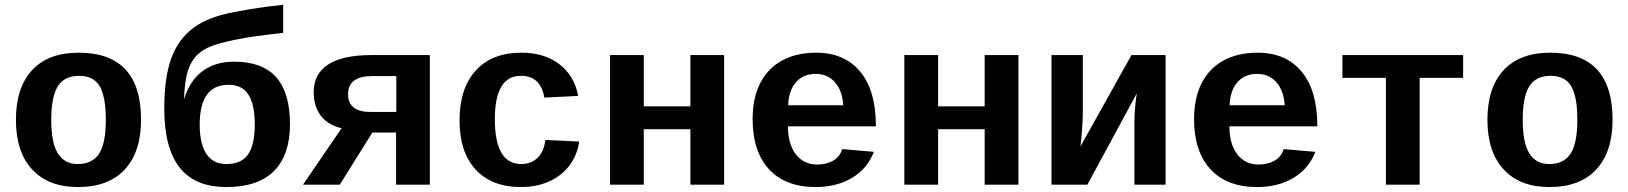

<svg xmlns="http://www.w3.org/2000/svg" viewBox="-20 -753 6641 783"><path d="M555.2 -264.6Q555.2 -133.3 488.8 -61.8Q422.4 9.8 297.9 9.8Q177.7 9.8 111.3 -61.8Q44.9 -133.3 44.9 -264.6Q44.9 -395.5 110.8 -466.8Q176.8 -538.1 300.8 -538.1Q555.2 -538.1 555.2 -264.6ZM411.6 -264.6Q411.6 -358.4 386.7 -401.1Q361.8 -443.8 302.7 -443.8Q242.2 -443.8 215.6 -400.9Q189 -357.9 189 -264.6Q189 -170.4 216.1 -127.2Q243.2 -84 296.4 -84Q356.9 -84 384.3 -126.7Q411.6 -169.4 411.6 -264.6Z M1019 -244.6Q1019 -325.2 993.7 -366.2Q968.3 -407.2 912.1 -407.2Q794.4 -407.2 794.4 -244.6Q794.4 -167 821.5 -125.5Q848.6 -84 903.8 -84Q964.4 -84 991.7 -123.5Q1019 -163.1 1019 -244.6ZM934.6 -501.5Q1050.3 -501.5 1106.4 -438Q1162.6 -374.5 1162.6 -246.1Q1162.6 -121.6 1097.7 -55.9Q1032.7 9.8 903.8 9.8Q774.9 9.8 712.4 -69.8Q649.9 -149.4 649.9 -310.5Q649.9 -437 678.7 -515.6Q707.5 -594.2 769.5 -639.9Q831.5 -685.5 937 -704.1Q1037.1 -723.6 1134.8 -733.4V-618.7Q1018.1 -606.9 939.9 -591.1Q861.8 -575.2 826.9 -558.3Q792 -541.5 772 -515.4Q752 -489.3 742.2 -449.7Q732.4 -410.2 730.5 -348.1Q753.9 -424.3 805.9 -462.9Q857.9 -501.5 934.6 -501.5Z M1498.5 -212.4 1365.7 0H1215.8L1373 -230Q1317.4 -243.2 1288.3 -281.2Q1259.3 -319.3 1259.3 -377Q1259.3 -452.1 1318.6 -490.2Q1377.9 -528.3 1492.2 -528.3H1732.9V0H1595.2V-212.4ZM1596.2 -442.9H1499.5Q1399.4 -442.9 1399.4 -369.1Q1399.4 -296.4 1491.7 -296.4H1596.2Z M2105 9.8Q1984.9 9.8 1919.4 -61.8Q1854 -133.3 1854 -261.2Q1854 -392.1 1919.9 -465.1Q1985.8 -538.1 2106.9 -538.1Q2200.2 -538.1 2261.2 -491.2Q2322.3 -444.3 2337.9 -361.8L2199.7 -355Q2193.8 -395.5 2170.4 -419.7Q2147 -443.8 2104 -443.8Q1998 -443.8 1998 -266.6Q1998 -84 2106 -84Q2145 -84 2171.4 -108.6Q2197.8 -133.3 2204.1 -182.1L2341.8 -175.8Q2334.5 -121.6 2303 -79.1Q2271.5 -36.6 2220.2 -13.4Q2168.9 9.8 2105 9.8Z M2933.1 -528.3V0H2795.4V-226.1H2605.5V0H2467.8V-528.3H2605.5V-319.3H2795.4V-528.3Z M3306.2 9.8Q3183.1 9.8 3116.2 -62.7Q3049.3 -135.3 3049.3 -266.6Q3049.3 -354.5 3080.8 -415Q3112.3 -475.6 3170.4 -506.8Q3228.5 -538.1 3308.1 -538.1Q3423.8 -538.1 3487.8 -460.9Q3551.8 -383.8 3551.8 -241.7V-237.8H3193.4Q3193.4 -166 3225.3 -124Q3257.3 -82 3313 -82Q3349.1 -82 3377 -97.4Q3404.8 -112.8 3414.6 -145L3543.9 -133.8Q3517.1 -64.9 3454.6 -27.6Q3392.1 9.8 3306.2 9.8ZM3306.2 -451.7Q3255.9 -451.7 3226.1 -417.7Q3196.3 -383.8 3194.3 -323.7H3418.9Q3415.5 -382.3 3385.5 -417Q3355.5 -451.7 3306.2 -451.7Z M4133.3 -528.3V0H3995.6V-226.1H3805.7V0H3668V-528.3H3805.7V-319.3H3995.6V-528.3Z M4396 -528.3V-295.9Q4396 -273.4 4392.6 -224.1Q4389.2 -174.8 4386.2 -155.8L4594.2 -528.3H4733.4V0H4606.4V-263.7Q4606.4 -288.1 4609.9 -323.7Q4613.3 -359.4 4616.2 -372.6L4414.6 0H4268.1V-528.3Z M5106.4 9.8Q4983.4 9.8 4916.5 -62.7Q4849.6 -135.3 4849.6 -266.6Q4849.6 -354.5 4881.1 -415Q4912.6 -475.6 4970.7 -506.8Q5028.8 -538.1 5108.4 -538.1Q5224.1 -538.1 5288.1 -460.9Q5352.1 -383.8 5352.1 -241.7V-237.8H4993.7Q4993.7 -166 5025.6 -124Q5057.6 -82 5113.3 -82Q5149.4 -82 5177.2 -97.4Q5205.1 -112.8 5214.8 -145L5344.2 -133.8Q5317.4 -64.9 5254.9 -27.6Q5192.4 9.8 5106.4 9.8ZM5106.4 -451.7Q5056.2 -451.7 5026.4 -417.7Q4996.6 -383.8 4994.6 -323.7H5219.2Q5215.8 -382.3 5185.8 -417Q5155.8 -451.7 5106.4 -451.7Z M5454.6 -528.3H5946.8V-435.5H5769.5V0H5631.8V-435.5H5454.6Z M6556.2 -264.6Q6556.2 -133.3 6489.7 -61.8Q6423.3 9.8 6298.8 9.8Q6178.7 9.8 6112.3 -61.8Q6045.9 -133.3 6045.9 -264.6Q6045.9 -395.5 6111.8 -466.8Q6177.7 -538.1 6301.8 -538.1Q6556.2 -538.1 6556.2 -264.6ZM6412.6 -264.6Q6412.6 -358.4 6387.7 -401.1Q6362.8 -443.8 6303.7 -443.8Q6243.2 -443.8 6216.6 -400.9Q6189.9 -357.9 6189.9 -264.6Q6189.9 -170.4 6217 -127.2Q6244.1 -84 6297.4 -84Q6357.9 -84 6385.3 -126.7Q6412.6 -169.4 6412.6 -264.6Z"/></svg>

Font: Cousine
Style: Bold
Weight: 700
Monospace: yes
Designer: Steve Matteson
Foundry: Ascender Corporation
Version: Version 1.20